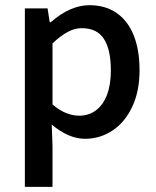

<svg xmlns="http://www.w3.org/2000/svg" viewBox="-20 -522 602 739"><path d="M75.7 -489.7H163.1L171.4 -436.5H175.3Q250.5 -502 324.2 -502Q386.2 -502 429.4 -471.7Q472.7 -441.4 494.9 -385.3Q517.1 -329.1 517.1 -251.5Q517.1 -169.9 488.5 -110.1Q460 -50.3 412.1 -19Q364.3 12.2 307.6 12.2Q244.1 12.2 179.2 -42.5L182.1 40V197.3H75.7ZM294.4 -413.6Q267.6 -413.6 240.7 -399.2Q213.9 -384.8 182.1 -355V-120.1Q208.5 -97.2 234.6 -86.9Q260.7 -76.7 285.2 -76.7Q320.8 -76.7 348.4 -96.7Q376 -116.7 391.4 -155.8Q406.7 -194.8 406.7 -251Q406.7 -330.6 380.1 -372.1Q353.5 -413.6 294.4 -413.6Z"/></svg>

Font: Varta
Style: Bold
Weight: 700
Designer: Joana Correia, Viktoriya Grabowska, Eben Sorkin
Foundry: Sorkin Type
Version: Version 1.002; ttfautohint (v1.3) -l 8 -r 24 -G 200 -x 12 -H